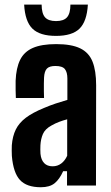

<svg xmlns="http://www.w3.org/2000/svg" viewBox="-20 -799 477 827"><path d="M156 7.5Q94.9 7.5 66.1 -23.6Q37.3 -54.7 31.1 -127.2Q30.6 -137.4 30.5 -150.4Q30.4 -163.4 30.9 -173.3Q34 -212.5 48 -241.1Q62.1 -269.7 91.4 -291.9Q120.6 -314 169.6 -334Q194.9 -344.8 219.4 -353Q244 -361.1 270.2 -368.7V-460.9Q270.2 -487.6 259.6 -501.2Q249 -514.8 218.6 -514.8Q192.9 -514.8 182.1 -503.6Q171.2 -492.4 169.7 -464.9Q169.2 -456.5 169 -439.6Q168.7 -422.7 169 -405.2Q169.2 -387.7 169.7 -377H48.3Q47.8 -386.8 47.3 -410.2Q46.8 -433.6 47.3 -451.2Q49.5 -506.3 66.7 -541.2Q83.9 -576.1 121.4 -592.5Q158.9 -609 222.1 -609Q287.9 -609 325.4 -590.8Q362.9 -572.7 378.5 -533.6Q394.1 -494.5 394.1 -431.9L393.4 0H268.7V-61.6H252Q236.2 -26.5 215 -9.5Q193.8 7.5 156 7.5ZM206.6 -82.7Q227.9 -82.7 243.9 -94.9Q259.9 -107 269.4 -128.1V-285.1Q251.7 -280.5 234.5 -274Q217.3 -267.5 201.1 -258.1Q174.3 -243.4 164.9 -221.9Q155.6 -200.4 154.1 -173.3Q153.7 -163.9 153.7 -154.9Q153.8 -145.9 154.3 -136.9Q156.8 -110.6 170.1 -96.6Q183.3 -82.7 206.6 -82.7ZM221.3 -644.4Q151.6 -644.4 119.7 -675.6Q87.9 -706.8 84 -779.3H159.3Q159.5 -741.2 173.8 -724.7Q188.2 -708.2 221.3 -708.2Q254.5 -708.2 268.8 -724.7Q283.2 -741.2 283.3 -779.3H358.5Q354.3 -706.8 322.5 -675.6Q290.8 -644.4 221.3 -644.4Z"/></svg>

Font: Big Shoulders Thin
Style: Regular
Weight: 100
Designer: Patric King
Foundry: XO Type Co
Version: Version 2.002